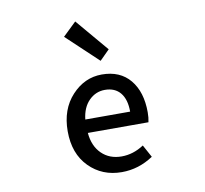

<svg xmlns="http://www.w3.org/2000/svg" viewBox="-94 -997 1188 1112"><g transform="rotate(-10 500.0 -441.0)"><path d="M534.2 12.7Q418.9 12.7 342.3 -64.9Q265.6 -142.6 265.6 -274.4Q265.6 -403.3 340.3 -483.9Q415 -564.5 516.6 -564.5Q624 -564.5 682.6 -493.7Q741.2 -422.9 741.2 -302.7Q741.2 -270.5 735.4 -245.1H378.9Q385.7 -167 431.6 -122.1Q477.5 -77.1 548.8 -77.1Q617.2 -77.1 679.7 -118.2L719.7 -44.9Q633.8 12.7 534.2 12.7ZM377.9 -324.2H641.6Q641.6 -395.5 609.9 -434.6Q578.1 -473.6 518.6 -473.6Q464.8 -473.6 425.3 -434.1Q385.7 -394.5 377.9 -324.2ZM524.4 -643.6 339.8 -817.4 418.9 -893.6 582 -701.2Z"/></g></svg>

Font: Gen Shin Gothic Monospace Medium
Style: Regular
Weight: 500
Designer: [Source Han Sans]
Ryoko NISHIZUKA  (kana & ideographs); Paul D. Hunt (Latin, Greek & Cyrillic); Wenlong ZHANG  (bopomofo
Version: Version 1.002.20150607